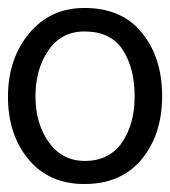

<svg xmlns="http://www.w3.org/2000/svg" viewBox="-26 -848 427 482"><path d="M186 -386Q97 -386 45.5 -448Q-6 -510 -6 -605Q-6 -700 47 -764Q100 -828 186 -828Q280 -828 330.5 -765.5Q381 -703 381 -607Q381 -510 329.5 -448Q278 -386 186 -386ZM186 -769Q128 -769 95.5 -721.5Q63 -674 63 -606Q63 -538 96.5 -491Q130 -444 187 -444Q248 -444 280 -490Q312 -536 312 -606Q312 -677 282 -723Q252 -769 186 -769Z"/></svg>

Font: Hind
Style: Regular
Weight: 400
Designer: Manushi Parikh, Satya Rajpurohit
Foundry: Indian Type Foundry
Version: Version 2.000;PS 1.0;hotconv 1.0.79;makeotf.lib2.5.61930